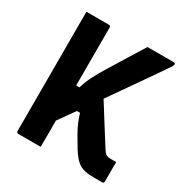

<svg xmlns="http://www.w3.org/2000/svg" viewBox="-162 -830 924 961"><g transform="rotate(30 300.0 -350.0)"><path d="M64 -700H193Q204 -700 204 -689V-355H223Q235 -395 253 -429.5Q271 -464 295 -503Q322 -547 356 -602Q390 -657 417 -700H569Q578 -700 578 -692Q578 -688 574.5 -681.5Q571 -675 551 -646Q524 -606 471.5 -531.5Q419 -457 356 -366Q389 -313 423 -259Q457 -205 490 -153Q502 -134 511 -128.5Q520 -123 539 -123H569V-11Q569 0 558 0H518Q483 0 458.5 -5Q434 -10 414 -27Q394 -44 371 -80Q347 -120 331.5 -147Q316 -174 306.5 -197Q297 -220 289 -246H271Q236 -197 204 -152V0H75Q64 0 64 -11Z"/></g></svg>

Font: Recursive Mn Lnr St
Style: Bold
Weight: 700
Monospace: yes
Version: Version 1.079;hotconv 1.0.112;makeotfexe 2.5.65598; ttfautoh